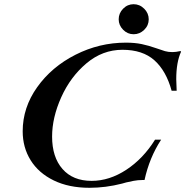

<svg xmlns="http://www.w3.org/2000/svg" viewBox="-20 -886 882 914"><path d="M88 -261Q88 -374 157 -471Q226 -568 339.5 -625.5Q453 -683 579 -683Q622 -683 655 -676Q688 -669 722 -657Q750 -647 765.5 -642.5Q781 -638 801 -638Q817 -638 839 -643L842 -640Q819 -590 819 -509Q819 -490 821 -454H797Q771 -549 715 -599Q659 -649 563 -649Q468 -649 391.5 -584.5Q315 -520 271.5 -423Q228 -326 228 -236Q228 -138 277.5 -81.5Q327 -25 416 -25Q501 -25 581.5 -78Q662 -131 718 -221H747Q691 -135 668 -29H656Q637 -29 615.5 -25Q594 -21 580.5 -17.5Q567 -14 561 -12Q483 8 406 8Q308 8 236 -27Q164 -62 126 -123Q88 -184 88 -261ZM545 -794Q545 -823 566 -844.5Q587 -866 616 -866Q645 -866 666.5 -844.5Q688 -823 688 -794Q688 -765 666.5 -744Q645 -723 616 -723Q587 -723 566 -744.5Q545 -766 545 -794Z"/></svg>

Font: Ibarra Real Nova SemiBold
Style: Italic
Weight: 600
Italic angle: -22°
Designer: Jose Maria Ribagorda & Octavio Pardo
Foundry: Octavio Pardo
Version: Version 1.014